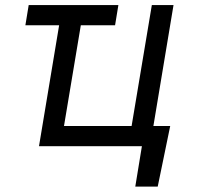

<svg xmlns="http://www.w3.org/2000/svg" viewBox="-20 -565 762 742"><path d="M437.5 -545.5H90.9L78.1 -467.3H208.5L130.7 0H528.4L502.8 156.2H589.5L637.8 -78.1H572.8L650.6 -545.5H566.8L488.6 -78.1H227.3L292.3 -467.3H424.7Z"/></svg>

Font: Margiela Sans
Style: Italic
Weight: 400
Italic angle: -9.39999°
Designer: Stefan Endress, Andreas Faust
Version: Version 1.100;FEAKit 1.0